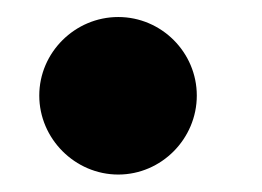

<svg xmlns="http://www.w3.org/2000/svg" viewBox="-20 -190 300 220"><path d="M25 -80.5C25 -31 66 10 115.5 10C165 10 205.5 -31 205.5 -80.5C205.5 -130 165 -170.5 115.5 -170.5C66 -170.5 25 -130 25 -80.5Z"/></svg>

Font: Bodoni* 72pt
Style: Bold Italic
Weight: 700
Italic angle: -13°
Version: Version 2.3